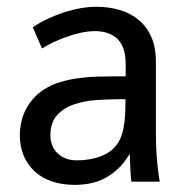

<svg xmlns="http://www.w3.org/2000/svg" viewBox="-20 -528 547 558"><path d="M75.2 -448.7Q94.7 -461.9 117.4 -472.7Q140.1 -483.4 164.3 -491.5Q188.5 -499.5 212.9 -503.9Q237.3 -508.3 260.3 -508.3Q295.4 -508.3 326.9 -499.3Q358.4 -490.2 382.1 -470.9Q405.8 -451.7 419.4 -421.4Q433.1 -391.1 433.1 -348.1V-147Q433.1 -113.8 434.6 -86.9Q436 -60.1 438.5 -40.5Q440.9 -17.6 444.3 0H361.8Q360.4 -8.3 359.1 -30.8Q357.9 -53.2 356.9 -81.1Q340.8 -53.7 321.8 -36.4Q302.7 -19 282.2 -8.8Q261.7 1.5 240.2 5.4Q218.8 9.3 197.8 9.3Q161.1 9.3 131.3 -0.7Q101.6 -10.7 80.8 -29.8Q60.1 -48.8 48.8 -75.7Q37.6 -102.5 37.6 -136.2Q37.6 -152.3 41.3 -170.4Q44.9 -188.5 53.2 -206.1Q61.5 -223.6 75.2 -239.7Q88.9 -255.9 108.9 -268.6Q130.4 -282.2 156.2 -289.8Q182.1 -297.4 209.7 -301Q237.3 -304.7 265.1 -305.4Q293 -306.2 318.8 -306.2H345.2V-342.3Q345.2 -369.1 338.4 -387.5Q331.5 -405.8 319.3 -416.7Q307.1 -427.7 291 -432.6Q274.9 -437.5 256.8 -437.5Q236.8 -437.5 215.3 -432.9Q193.8 -428.2 173.3 -420.9Q152.8 -413.6 134.5 -404.8Q116.2 -396 102.1 -387.2ZM315.4 -102.5Q324.7 -113.3 330.3 -126.5Q335.9 -139.6 339.1 -156.2Q342.3 -172.9 343.5 -193.4Q344.7 -213.9 344.7 -239.7H330.6Q296.9 -239.7 261 -237.3Q225.1 -234.9 195.1 -224.6Q165 -214.4 145.8 -193.1Q126.5 -171.9 126.5 -134.8Q126.5 -121.1 130.9 -108.2Q135.3 -95.2 144.8 -85Q154.3 -74.7 168.7 -68.4Q183.1 -62 203.6 -62Q238.8 -62 268.6 -72.3Q298.3 -82.5 315.4 -102.5Z"/></svg>

Font: Shanti
Style: Regular
Weight: 400
Designer: vernon adams
Foundry: vernon adams
Version: Version 1.000